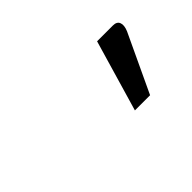

<svg xmlns="http://www.w3.org/2000/svg" viewBox="-35 -879 438 438"><g transform="rotate(-45 184.0 -660.0)"><path d="M223.5 -574 274 -746.5H325Q337.5 -746.5 341 -737.8Q344.5 -729 338.5 -714.5L272.5 -574Z"/></g></svg>

Font: Lato
Style: Italic
Weight: 400
Italic angle: -7°
Designer: Lukasz Dziedzic
Foundry: tyPoland Lukasz Dziedzic
Version: Version 2.007; 2014-02-27